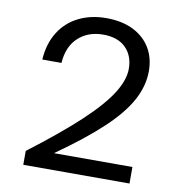

<svg xmlns="http://www.w3.org/2000/svg" viewBox="-80 -784 810 858"><g transform="rotate(10 325.0 -355.0)"><path d="M82 0V-63Q223 -170 308.5 -250Q394 -330 433 -391.5Q472 -453 472 -504Q472 -563 436 -599Q400 -635 333 -635Q265 -635 220.5 -594Q176 -553 171 -478H84Q89 -552 122 -604Q155 -656 210 -683Q265 -710 334 -710Q406 -710 457 -684.5Q508 -659 535 -614Q562 -569 562 -509Q562 -443 527 -377.5Q492 -312 414 -238.5Q336 -165 208 -75H564V0Z"/></g></svg>

Font: Azeret Mono Thin Light
Style: Regular
Weight: 300
Version: Version 1.002